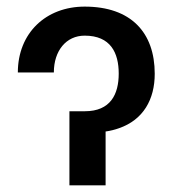

<svg xmlns="http://www.w3.org/2000/svg" viewBox="-20 -558 524 578"><path d="M33.7 -339.8H142.1C142.1 -405.3 179.2 -450.7 234.9 -450.7C313 -450.7 337.4 -398.9 337.4 -336.4C337.4 -273.9 312.5 -223.1 235.4 -223.1H189V0H297.9V-162.1C312 -164.1 325.7 -167.5 337.9 -171.9C411.6 -197.3 445.8 -258.8 445.8 -335.9C445.8 -460.4 374 -538.1 234.9 -538.1C118.2 -538.1 33.7 -458.5 33.7 -339.8Z"/></svg>

Font: Bert Sans Medium
Style: Regular
Weight: 500
Designer: Christian Robertson (Google), Cristiano Sobral
Foundry: Google, Cristiano Sobral
Version: Version 3.101